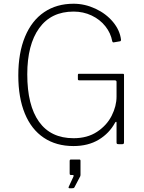

<svg xmlns="http://www.w3.org/2000/svg" viewBox="-20 -772 770 1028"><path d="M78 -368Q78 -489 114 -575.5Q150 -662 216.5 -707Q283 -752 374 -752Q434 -752 491 -725.5Q548 -699 585 -654.5Q622 -610 628 -559Q628 -552 623 -551L588 -545H587Q583 -545 581 -551Q573 -595 544 -631.5Q515 -668 470.5 -689Q426 -710 374 -710Q254 -710 190 -621.5Q126 -533 126 -374Q126 -208 189 -120Q252 -32 374 -32Q448 -32 500 -66.5Q552 -101 578 -152.5Q604 -204 604 -255V-334Q604 -342 593 -342H404Q397 -342 397 -348V-371Q397 -377 402 -377H638Q644 -377 644 -371V-11Q644 -5 642 -2.5Q640 0 634 0H617Q610 0 607 -1.5Q604 -3 604 -9V-115Q604 -120 601.5 -120Q599 -120 596 -115Q565 -58 508.5 -24Q452 10 373 10Q281 10 214.5 -34.5Q148 -79 113 -164Q78 -249 78 -368ZM348 228 373 174Q377 165 369 165H361Q356 165 354.5 163Q353 161 353 156V90Q353 82 360 82H405Q411 82 411 89V165L410 171L379 230Q377 234 374 235Q371 236 365 236H352Q349 236 347.5 233.5Q346 231 348 228Z"/></svg>

Font: Libre Franklin Thin
Style: Regular
Weight: 250
Designer: Pablo Impallari, Rodrigo Fuenzalida
Foundry: Impallari Type
Version: Version 1.002; ttfautohint (v1.5)